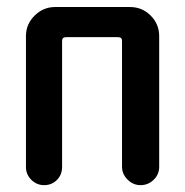

<svg xmlns="http://www.w3.org/2000/svg" viewBox="-20 -540 540 560"><path d="M55.7 -52.7V-434.6Q55.7 -469.7 81.1 -494.6Q106.4 -519.5 140.6 -519.5H359.4Q394.5 -519.5 419.4 -494.6Q444.3 -469.7 444.3 -434.6V-53.7Q444.3 -31.2 428.2 -15.6Q412.1 0 390.1 0Q368.2 0 352.1 -16.1Q335.9 -32.2 335.9 -53.7V-420.9Q335.9 -431.6 324.2 -431.6H172.9Q161.1 -431.6 161.1 -420.9V-52.7Q161.1 -30.3 146 -15.1Q130.9 0 108.9 0Q86.9 0 71.3 -15.6Q55.7 -31.2 55.7 -52.7Z"/></svg>

Font: Rounded-X Mgen+ 2m medium
Style: Regular
Weight: 500
Designer: [Source Han Sans]
Ryoko NISHIZUKA  (kana & ideographs); Paul D. Hunt (Latin, Greek & Cyrillic); Wenlong ZHANG  (bopomofo
Version: Version 1.059.20150602